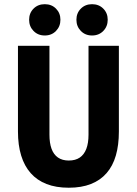

<svg xmlns="http://www.w3.org/2000/svg" viewBox="-20 -866 640 898"><path d="M301.6 12Q242 12 197.6 -5.4Q153.2 -22.7 123.6 -56.2Q94 -89.6 79 -138.5Q64 -187.3 64 -250.9V-651.8H211.3V-235.9Q211.3 -196.8 221.1 -170Q230.9 -143.2 251.1 -129.2Q271.3 -115.2 301.6 -115.2Q333 -115.2 353.3 -129.2Q373.6 -143.2 383.8 -170Q394 -196.8 394 -235.9V-651.8H536V-250.9Q536 -187.3 521.8 -138.5Q507.6 -89.6 478.4 -56.2Q449.3 -22.7 405.3 -5.4Q361.2 12 301.6 12ZM189.4 -700Q157.4 -700 136.8 -721.3Q116.2 -742.5 116.2 -773.6Q116.2 -804.7 136.8 -825.5Q157.4 -846.4 189.4 -846.4Q221.4 -846.4 242 -825.5Q262.6 -804.7 262.6 -773.6Q262.6 -742.5 242 -721.3Q221.4 -700 189.4 -700ZM410.6 -700Q378.7 -700 358 -721.3Q337.4 -742.5 337.4 -773.6Q337.4 -804.7 358 -825.5Q378.7 -846.4 410.6 -846.4Q442.6 -846.4 463.2 -825.5Q483.8 -804.7 483.8 -773.6Q483.8 -742.5 463.2 -721.3Q442.6 -700 410.6 -700Z"/></svg>

Font: Source Code Pro ExtraLight
Style: Regular
Weight: 200
Monospace: yes
Designer: Paul D. Hunt, Teo Tuominen
Foundry: Adobe
Version: Version 1.026;hotconv 1.1.0;makeotfexe 2.6.0